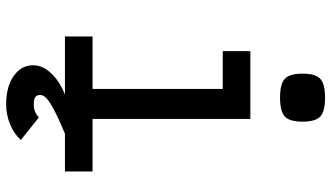

<svg xmlns="http://www.w3.org/2000/svg" viewBox="-252 -656 1103 640"><g transform="rotate(90 300.0 -335.5)"><path d="M276 0V-589L339 -526H150V-618H376V0ZM101 0V-92H551V0ZM305 -717Q259 -717 242 -733Q225 -749 225 -792Q225 -835 242 -851Q259 -867 305 -867Q351 -867 368 -851Q385 -835 385 -792Q385 -749 368 -733Q351 -717 305 -717ZM327 196Q269 196 233 171Q197 146 197 106Q197 78 218 52.5Q239 27 273.5 9.5Q308 -8 346 -12L425 0Q375 21 346.5 36Q318 51 306.5 62Q295 73 296 85Q297 94 303.5 99Q310 104 328 104Q342 104 353 99Q364 94 371 87L446 147Q427 169 394.5 182.5Q362 196 327 196Z"/></g></svg>

Font: Victor Mono Thin
Style: Regular
Weight: 100
Monospace: yes
Designer: Rune Bjørnerås
Version: Version 1.561;gftools[0.9.30]